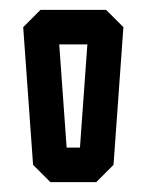

<svg xmlns="http://www.w3.org/2000/svg" viewBox="-20 -915 297 389"><path d="M100 -825H157L142 -616H115ZM62 -895 27 -860 47 -581 82 -546H175L210 -581L230 -860L195 -895Z"/></svg>

Font: Hussar Press
Style: Bold
Weight: 700
Foundry: Cannot Into Space Fonts
Version: Version 1.43